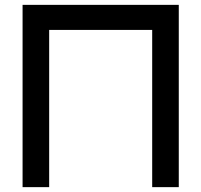

<svg xmlns="http://www.w3.org/2000/svg" viewBox="-20 -770 829 790"><path d="M715.6 -750H72.9V0H182.3V-646.9H606.2V0H715.6Z"/></svg>

Font: Manrope Semibold
Style: Regular
Weight: 600
Width: 4
Designer: Michael Sharanda
Foundry: Michael Sharanda
Version: Version 2.000;PS 002.000;hotconv 1.0.88;makeotf.lib2.5.64775